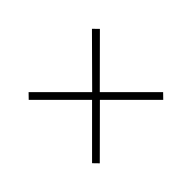

<svg xmlns="http://www.w3.org/2000/svg" viewBox="-106 -980 1213 1213"><g transform="rotate(45 500.0 -373.5)"><path d="M818 -90 535 -374 818 -657 783 -691 500 -408 218 -691 182 -656 466 -374 182 -90 217 -56 500 -339 783 -56Z"/></g></svg>

Font: Source Han Sans SC Light
Style: Regular
Weight: 300
Designer: Ryoko NISHIZUKA (kana & ideographs); Paul D. Hunt (Latin, Greek & Cyrillic); Wenlong ZHANG (bopomofo); Sandoll Communica
Foundry: Adobe Systems Incorporated
Version: Version 1.004;PS 1.004;hotconv 1.0.82;makeotf.lib2.5.63406